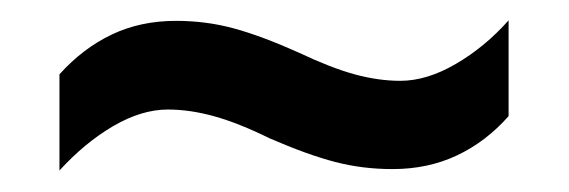

<svg xmlns="http://www.w3.org/2000/svg" viewBox="-20 -445 551 186"><path d="M241.2 -311Q211.4 -325.7 187.7 -332.3Q164.1 -338.9 142.6 -338.9Q117.2 -338.9 89.6 -322.8Q62 -306.6 37.6 -279.8V-373Q60.5 -398.4 88.4 -411.6Q116.2 -424.8 150.4 -424.8Q179.7 -424.8 206.5 -417.5Q233.4 -410.2 269.5 -394Q300.3 -379.4 323.5 -373Q346.7 -366.7 367.7 -366.7Q393.6 -366.7 421.6 -383.1Q449.7 -399.4 472.7 -425.3V-332.5Q450.7 -307.6 422.6 -294.4Q394.5 -281.2 360.4 -281.2Q331.1 -281.2 304.7 -288.1Q278.3 -294.9 241.2 -311Z"/></svg>

Font: Open Sans SemiCondensed SemiBold
Style: Regular
Weight: 600
Width: 4
Designer: Monotype Design Team
Foundry: Monotype Imaging Inc.
Version: Version 3.000